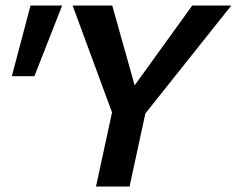

<svg xmlns="http://www.w3.org/2000/svg" viewBox="-20 -678 861 698"><path d="M477 -226 422 -302 679 -658H821ZM329 0 394 -300H516L451 0ZM401 -232 244 -658H388L488 -302ZM105 -401H23L91 -658H206Z"/></svg>

Font: Ysabeau Infant
Style: Bold Italic
Weight: 700
Italic angle: -12°
Designer: Christian Thalmann (Catharsis Fonts)
Version: Version 2.001;gftools[0.9.30]; featfreeze: ss01,ss02,lnum